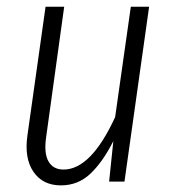

<svg xmlns="http://www.w3.org/2000/svg" viewBox="-20 -543 513 574"><path d="M162.1 11.2Q107.9 11.2 80.1 -29.3Q52.2 -69.8 62 -138.2L116.2 -522.9H171.9L118.2 -134.8Q110.8 -85.4 124.8 -60.8Q138.7 -36.1 169.9 -36.1Q252 -36.1 324.2 -192.9L371.1 -522.9H425.8L352.1 0H306.2L318.8 -121.1Q287.1 -58.6 250.2 -23.7Q213.4 11.2 162.1 11.2Z"/></svg>

Font: Fira Sans Compressed Light
Style: Italic
Weight: 300
Width: 3
Italic angle: -8°
Designer: Carrois Corporate & Edenspiekermann AG
Foundry: Carrois Corporate GbR & Edenspiekermann AG
Version: Version 4.203;PS 004.203;hotconv 1.0.88;makeotf.lib2.5.64775